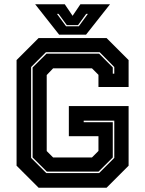

<svg xmlns="http://www.w3.org/2000/svg" viewBox="-20 -878 679 898"><path d="M160.5 0 57.5 -103V-597L160.5 -700H478.5L581.5 -597V-471H440.5V-528L410 -558.5H228.5L198.5 -527V-171.5L228.5 -141.5H410L440.5 -172V-241H302V-382H581.5V-103L478.5 0ZM196.5 -68.5H443.5L514.5 -139.5V-313.5H371.5V-306.5H507.5V-141.5L441 -75.5H199L132.5 -141.5V-562.5L197.5 -627H443.5L507.5 -562.5V-533.5H514.5V-564.5L446 -634H195L125.5 -564.5V-139.5ZM256.5 -716 144.5 -858H283L319.5 -804L356 -858H494.5L382.5 -716ZM289 -755H348.5L391 -813H383L345 -760.5H292.5L254 -813H246.5Z"/></svg>

Font: Tourney Thin ExtraBold
Style: Regular
Weight: 800
Version: Version 1.015